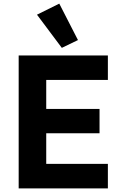

<svg xmlns="http://www.w3.org/2000/svg" viewBox="-20 -1039 674 1059"><path d="M410 -818 321 -775 184 -958 307 -1019ZM575 -135V0H83V-733H575V-598H235V-438H529V-304H235V-135Z"/></svg>

Font: IBM Plex Sans JP
Style: Bold
Weight: 700
Designer: Mike Abbink; Paul van der Laan; Pieter van Rosmalen; Wujin Sim; Yejin Wi; Jinhee Kim; Boomi Park; Yona Kim; Kichan Ma
Foundry: Sandoll Inc.
Version: Version 1.001